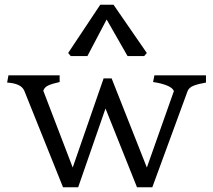

<svg xmlns="http://www.w3.org/2000/svg" viewBox="-20 -788 897 808"><path d="M10 -440.5 15.5 -471H231V-442.8Q200 -436 183.4 -428.5Q166.8 -421 162.2 -406.2L286 -83L416 -458H449.8L598 -83L711.8 -404.8Q706.5 -418.8 681.8 -428.5Q657 -438.2 624.2 -442.8L629.8 -471H846.8V-440.5Q814.8 -435.2 795.1 -427.5Q775.5 -419.8 769.5 -404.8L621 0H556.5L424 -331.5L309 0H245.2L82.2 -406.2Q74.8 -422.8 56.1 -430.9Q37.5 -439 10 -440.5ZM597.8 -565 586.8 -552H516.8L428.8 -706L347.8 -552H277.8L266.8 -565L401.8 -768H457.8Z"/></svg>

Font: TMT Limkin
Style: Regular
Weight: 400
Designer: Gabriel Drozdov
Version: Version 1.000;Glyphs 3.1.2 (3151)